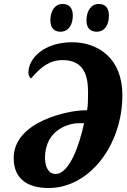

<svg xmlns="http://www.w3.org/2000/svg" viewBox="-20 -938 638 968"><path d="M468 -778C497 -778 529 -799 529 -861C529 -900 509 -918 478 -918C440 -918 416 -884 416 -835C416 -796 436 -778 468 -778ZM286 -778C314 -778 347 -799 347 -861C347 -900 326 -918 296 -918C257 -918 234 -884 234 -835C234 -796 254 -778 286 -778ZM225 10C431 10 597 -206 597 -459C597 -646 472 -725 344 -725C204 -725 123 -646 123 -570C123 -558 131 -547 136 -542C187 -601 230 -635 296 -635C401 -635 424 -560 424 -473C424 -431 423 -402 419 -382H409C325 -382 49 -326 49 -141C49 -33 123 10 225 10ZM260 -61C221 -61 207 -103 207 -141C207 -293 340 -317 376 -317H404C381 -210 331 -61 260 -61Z"/></svg>

Font: Noto Serif ExtraCondensed Black
Style: Italic
Weight: 900
Width: 2
Italic angle: -12°
Designer: Monotype Design Team
Foundry: Monotype Imaging Inc.
Version: Version 2.014